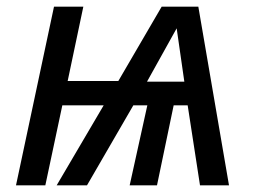

<svg xmlns="http://www.w3.org/2000/svg" viewBox="-20 -556 771 576"><path d="M28 0 142 -536H230L183 -313H335L465 -536H575L667 0H580L543 -240H501L451 0H369L422 -240H380L241 0H150L291 -240H167L116 0ZM421 -311H533L510 -471Z"/></svg>

Font: Noto Sans
Style: Italic
Weight: 400
Italic angle: -12°
Designer: Monotype Design Team
Foundry: Monotype Imaging Inc.
Version: Version 2.013; ttfautohint (v1.8.4.7-5d5b)